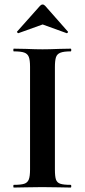

<svg xmlns="http://www.w3.org/2000/svg" viewBox="-20 -844 382 864"><path d="M297.9 -12.2Q300.8 -12.2 300.8 -6.1Q300.8 0 297.9 0Q264.6 0 246.1 -1L169.9 -2L96.2 -1Q76.2 0 42 0Q40 0 40 -6.1Q40 -12.2 42 -12.2Q74.2 -12.2 89.1 -17.1Q104 -22 109.6 -36.4Q115.2 -50.8 115.2 -81.1V-543.9Q115.2 -573.7 109.6 -587.9Q104 -602.1 89.1 -607.4Q74.2 -612.8 42 -612.8Q40 -612.8 40 -618.9Q40 -625 42 -625L96.2 -624Q142.1 -622.1 171.4 -622.1Q200.7 -622.1 247.1 -624L297.9 -625Q300.8 -625 300.8 -618.9Q300.8 -612.8 297.9 -612.8Q267.1 -612.8 252 -606.9Q236.8 -601.1 231.9 -586.4Q227.1 -571.8 227.1 -542V-81.1Q227.1 -49.8 231.9 -35.9Q236.8 -22 251.5 -17.1Q266.1 -12.2 297.9 -12.2ZM279.8 -694.8 171.9 -733.9 63 -694.8Q61 -693.8 58.1 -697.5Q55.2 -701.2 57.1 -702.1L160.2 -817.9Q171.9 -829.6 183.1 -817.9L285.2 -702.1Q286.1 -702.1 286.1 -700.2Q286.1 -698.2 283.4 -696Q280.8 -693.8 279.8 -694.8Z"/></svg>

Font: Cormorant-Bold
Style: Bold
Weight: 700
Designer: Christian Thalmann (Catharsis Fonts)
Version: Version 3.000